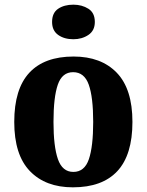

<svg xmlns="http://www.w3.org/2000/svg" viewBox="-20 -792 628 822"><path d="M292 10Q175 10 108 -59.5Q41 -129 41 -270Q41 -411 105.5 -480.5Q170 -550 295 -550Q413 -550 480 -480.5Q547 -411 547 -270Q547 -129 482.5 -59.5Q418 10 292 10ZM294 -56Q342 -56 360.5 -110.5Q379 -165 379 -270Q379 -376 360 -429.5Q341 -483 293 -483Q246 -483 227.5 -429.5Q209 -376 209 -270Q209 -165 228 -110.5Q247 -56 294 -56ZM294 -624Q255 -624 229 -642.5Q203 -661 203 -698Q203 -737 229 -754.5Q255 -772 294 -772Q331 -772 358.5 -754.5Q386 -737 386 -698Q386 -661 358.5 -642.5Q331 -624 294 -624Z"/></svg>

Font: Noto Serif SemiCondensed ExtraBold
Style: Regular
Weight: 800
Width: 4
Designer: Monotype Design Team
Foundry: Monotype Imaging Inc.
Version: Version 2.015